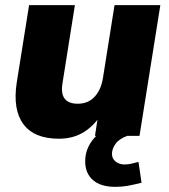

<svg xmlns="http://www.w3.org/2000/svg" viewBox="-20 -528 658 746"><path d="M209 11Q113 11 71 -45.5Q29 -102 45 -207L93 -508H271L223 -206Q216 -165 231 -145Q246 -125 282 -125Q323 -125 348 -152.5Q373 -180 380 -225L425 -508H603L522 0H349L363 -91H378Q349 -42 307 -15.5Q265 11 209 11ZM428 198Q371 198 341 171.5Q311 145 311 99Q311 49 345 9.5Q379 -30 431 -48L474 0Q442 12 428.5 31.5Q415 51 415 70Q415 88 429 99.5Q443 111 464 111Q478 111 490.5 108Q503 105 518 101L530 182Q498 190 476 194Q454 198 428 198Z"/></svg>

Font: Mulish ExtraLight Black
Style: Italic
Weight: 900
Italic angle: -9°
Version: Version 3.603